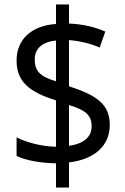

<svg xmlns="http://www.w3.org/2000/svg" viewBox="-20 -779 560 857"><path d="M230 -50V58H288V-54C404 -68 470 -130 470 -221C470 -316 409 -354 288 -394V-600C338 -596 385 -584 425 -567L450 -638C405 -658 352 -671 288 -674V-759H230V-672C123 -665 54 -605 54 -509C54 -417 107 -369 230 -331V-124C166 -125 96 -144 54 -166V-83C95 -63 161 -51 230 -50ZM230 -598V-416C158 -438 135 -462 135 -514C135 -560 166 -592 230 -598ZM288 -128V-310C364 -287 389 -264 389 -215C389 -170 357 -138 288 -128Z"/></svg>

Font: Noto Sans Lao Looped SemiCondensed
Style: Regular
Weight: 400
Width: 4
Designer: Mark Frömberg, Ben Mitchell
Foundry: The Fontpad Ltd
Version: Version 1.002